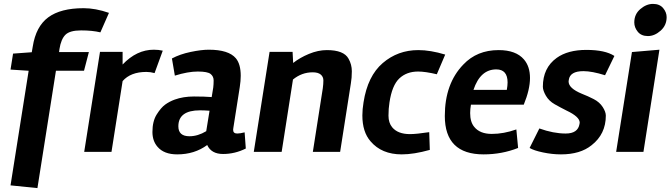

<svg xmlns="http://www.w3.org/2000/svg" viewBox="-20 -779 3440 985"><path d="M495 -613Q454 -623 396 -623Q338 -623 315.5 -600.5Q293 -578 285 -527L283 -512H436L411 -416H267L172 186L34 172L127 -416L34 -422L47 -504L143 -511L148 -540Q164 -643 227.5 -690Q291 -737 409 -737Q470 -737 539 -713Z M731 -410Q650 -410 609 -363L552 0H412L493 -513H609V-448Q681 -524 769 -524Q794 -524 815 -519L773 -404Q752 -410 731 -410Z M1241 -17Q1185 11 1124.5 11Q1064 11 1043 -35Q978 13 889 13Q821 13 788 -26Q762 -56 762 -102Q762 -157 784 -192Q806 -227 827.5 -242.5Q849 -258 876 -268Q920 -284 975 -284Q1030 -284 1066 -281L1074 -330Q1076 -346 1076 -366.5Q1076 -387 1060.5 -399.5Q1045 -412 994.5 -412Q944 -412 877 -391L862 -479Q903 -501 958 -512.5Q1013 -524 1051 -524Q1153 -524 1190 -480Q1215 -450 1215 -390Q1215 -364 1210 -332L1177 -122Q1176 -117 1176 -113Q1176 -94 1197 -94Q1211 -94 1235 -100ZM1006 -213Q895 -213 895 -131Q895 -80 952 -80Q995 -80 1038 -106L1055 -211Q1027 -213 1006 -213Z M1657 -522Q1744 -522 1768 -478Q1785 -448 1785 -413.5Q1785 -379 1780 -351L1725 0H1585L1636 -326Q1639 -348 1639 -366.5Q1639 -385 1625.5 -396.5Q1612 -408 1584 -408Q1528 -408 1483 -371L1425 0H1282L1363 -513H1481L1484 -456Q1518 -483 1565 -502.5Q1612 -522 1657 -522Z M2041 13Q1938 13 1881 -54Q1839 -102 1839 -187Q1839 -218 1845 -254Q1866 -389 1943.5 -455.5Q2021 -522 2126 -522Q2188 -522 2264 -499L2221 -398Q2162 -412 2125 -412Q2066 -412 2028.5 -376.5Q1991 -341 1978 -253Q1973 -222 1973 -185.5Q1973 -149 1992 -126Q2021 -91 2083 -91Q2116 -91 2182 -101L2185 -10Q2103 13 2041 13Z M2668 -474Q2699 -438 2699 -379Q2699 -320 2667 -242H2396Q2392 -219 2392 -199Q2392 -153 2413 -128Q2442 -92 2503 -92Q2564 -92 2629 -115L2638 -20Q2555 13 2461 13Q2262 13 2262 -184Q2262 -350 2357 -448Q2427 -522 2538 -522Q2627 -522 2668 -474ZM2580 -318Q2584 -340 2584 -356Q2584 -423 2526 -423Q2444 -423 2409 -318Z M2973 -414Q2904 -414 2898 -369Q2897 -365 2897 -361Q2897 -326 2965 -298Q2996 -286 3026 -270.5Q3056 -255 3072 -230Q3088 -205 3088 -186Q3088 -91 3015 -34Q2957 13 2858 13Q2813 13 2765.5 3Q2718 -7 2697 -20L2747 -120Q2819 -94 2882 -94Q2945 -94 2953 -143Q2954 -146 2954 -150Q2954 -180 2886 -212Q2856 -227 2826 -244Q2796 -261 2780.5 -288Q2765 -315 2765 -334Q2765 -431 2836 -482Q2893 -523 2988.5 -523Q3084 -523 3132 -492L3084 -393Q3017 -414 2973 -414Z M3363 -524 3281 0H3141L3222 -512ZM3400 -691Q3400 -649 3369 -621.5Q3338 -594 3304 -594Q3270 -594 3252 -616Q3234 -638 3234 -664Q3234 -706 3265 -732.5Q3296 -759 3330 -759Q3364 -759 3382 -737.5Q3400 -716 3400 -691Z"/></svg>

Font: Rambla
Style: Bold Italic
Weight: 700
Italic angle: -12°
Designer: Martin Sommaruga
Foundry: Martin Sommaruga
Version: Version 1.001